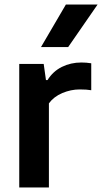

<svg xmlns="http://www.w3.org/2000/svg" viewBox="-20 -828 451 848"><path d="M65 -545.5H173L183 -474.5H190Q214 -513 253.2 -532.5Q292.5 -552 339.5 -552Q361 -552 383 -548.5V-429.5Q363.5 -433 332 -433Q293 -433 255.2 -417Q217.5 -401 196 -371.5V0H65ZM161 -620 271 -808H411L281 -620Z"/></svg>

Font: Encode Sans SemiBold
Style: Regular
Weight: 600
Designer: Multiple Designers
Foundry: Impallari Type
Version: Version 2.000